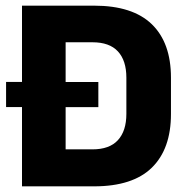

<svg xmlns="http://www.w3.org/2000/svg" viewBox="-20 -659 662 679"><path d="M327.8 -280.1 1.5 -280.4V-369.3L327.8 -369ZM312.6 0H167.4V-130.8H307Q367.2 -130.8 397 -163.4Q426.9 -195.9 426.9 -256.4V-384.3Q426.9 -444.9 397 -477.2Q367.2 -509.5 307 -509.5H167.2V-639H312.6Q449 -639 516.8 -573.4Q584.6 -507.7 584.6 -384.4V-255.9Q584.6 -132.3 517 -66.1Q449.4 0 312.6 0ZM212.1 0H57.8V-639H212.1Z"/></svg>

Font: Anek Malayalam Medium
Style: Regular
Weight: 500
Designer: Maithili Shingre (Malayalam) & Yesha Goshar (Latin)
Foundry: Ek Type
Version: Version 1.003